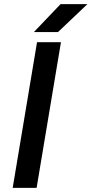

<svg xmlns="http://www.w3.org/2000/svg" viewBox="-20 -903 440 923"><path d="M158 -700H273L156 0H41ZM271 -883H400L259 -749H143Z"/></svg>

Font: Oak Sans Semibold
Style: Italic
Weight: 600
Italic angle: -9.49998°
Foundry: Erik Kennedy, Walven
Version: Version 1.000